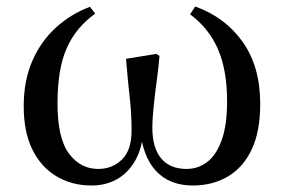

<svg xmlns="http://www.w3.org/2000/svg" viewBox="-20 -555 875 591"><path d="M262 16Q201 16 153.5 -12.5Q106 -41 79.5 -95Q53 -149 53 -228Q53 -307 79.5 -367.5Q106 -428 152 -470Q198 -512 257 -534L273 -513Q214 -471 185.5 -407Q157 -343 157 -237Q157 -129 192.5 -82Q228 -35 282 -35Q326 -35 355.5 -64Q385 -93 385 -153Q385 -205 379 -257.5Q373 -310 368 -374L461 -389L471 -383Q468 -347 462.5 -306.5Q457 -266 453 -228Q449 -190 449 -161Q449 -100 476 -67.5Q503 -35 554 -35Q590 -35 618 -56.5Q646 -78 662.5 -124Q679 -170 679 -243Q679 -339 651 -403.5Q623 -468 565 -511L581 -535Q673 -502 727 -426Q781 -350 781 -235Q781 -151 755 -95.5Q729 -40 682 -12Q635 16 573 16Q502 16 460 -29Q418 -74 410 -165H422Q420 -105 398.5 -65Q377 -25 342 -4.5Q307 16 262 16Z"/></svg>

Font: Noto Serif KR SemiBold
Style: Regular
Weight: 600
Designer: Ryoko NISHIZUKA 西塚涼子 (kana & ideographs); Frank Grießhammer (Latin, Greek & Cyrillic); Wenlong ZHANG 张文龙 (bopomofo); San
Foundry: Adobe
Version: Version 2.003-H1;hotconv 1.1.1;makeotfexe 2.6.0